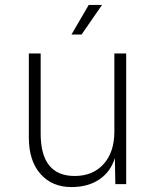

<svg xmlns="http://www.w3.org/2000/svg" viewBox="-20 -747 640 779"><path d="M270 12Q191 12 144 -41.5Q97 -95 97 -189V-530H145V-205Q145 -33 283 -33Q357 -33 400.5 -81.5Q444 -130 444 -213V-530H492V0H448L446 -106Q429 -50 383 -19Q337 12 270 12ZM270 -607 340 -727H394L311 -607Z"/></svg>

Font: Geist Mono ExtraLight
Style: Regular
Weight: 200
Monospace: yes
Designer: Basement.studio, Andrés Briganti, Mateo Zaragoza
Foundry: Basement.studio, Vercel, Andrés Briganti, Guido Ferreyra, Mateo Zaragoza
Version: Version 1.500; ttfautohint (v1.8.4.7-5d5b)